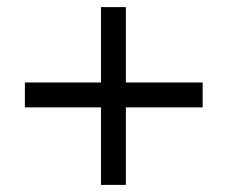

<svg xmlns="http://www.w3.org/2000/svg" viewBox="-20 -548 640 540"><path d="M50 -246V-316H264V-528H334V-316H550V-246H334V-28H264V-246Z"/></svg>

Font: Wittgenstein-Italic Regular
Style: Italic
Weight: 400
Italic angle: -11°
Designer: Jörg Drees
Foundry: Jörg Drees
Version: Version 1.000; ttfautohint (v1.8.4.7-5d5b)